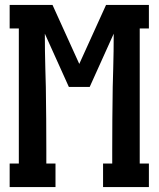

<svg xmlns="http://www.w3.org/2000/svg" viewBox="-20 -755 640 775"><path d="M204 0H19V-95H56V-640H19V-735H192L300 -497L408 -735H581V-640H544V-95H581V0H396V-95H433V-147Q433 -211 433.5 -275.5Q434 -340 435 -404L437 -478Q438 -513 438.5 -548.5Q439 -584 439 -619L342 -404H258L161 -619Q161 -584 161.5 -548.5Q162 -513 163 -478L165 -404Q166 -340 166.5 -275.5Q167 -211 167 -147V-95H204Z"/></svg>

Font: Iosevka HT Extended
Style: Bold
Weight: 700
Width: 7
Monospace: yes
Designer: Belleve Invis
Foundry: Belleve Invis
Version: Version 32.3.0; ttfautohint (v1.8.4)